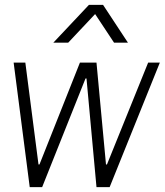

<svg xmlns="http://www.w3.org/2000/svg" viewBox="-20 -768 676 788"><path d="M102 0 36 -511H84L138 -93H142L308 -511H376L415 -93H419L588 -511H636L430 0H376L335 -446H331L153 0ZM199 -593 345 -748H403L505 -593H448L358 -729H388L260 -593Z"/></svg>

Font: Chivo Mono Medium Thin
Style: Italic
Weight: 250
Italic angle: -8.05°
Monospace: yes
Version: Version 1.008